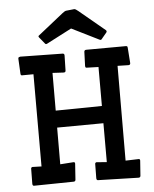

<svg xmlns="http://www.w3.org/2000/svg" viewBox="-63 -1039 878 1095"><g transform="rotate(-5 375.5 -491.0)"><path d="M324.2 -117.2Q332 -117.2 332 -107.9L325.7 -16.1Q324.7 -6.3 314 -6.3L87.4 -2.9Q79.1 -2.9 78.6 -14.6L79.6 -101.1Q79.6 -108.4 87.4 -110.4L139.6 -108.9V-636.7L74.7 -636.2Q69.3 -636.2 67.9 -638.7Q66.4 -641.1 65.9 -647L61.5 -732.9Q62 -738.8 64.7 -740.5Q67.4 -742.2 73.2 -743.2L316.9 -739.3Q325.7 -738.3 325.7 -728L323.7 -642.1Q323.7 -631.3 312.5 -631.3L248.5 -634.8L248 -418.9L512.7 -422.4V-645.5L445.8 -647.5Q440.4 -647.5 439 -649.9Q437.5 -652.3 437 -658.2L439.9 -739.3Q440.9 -749.5 451.7 -749.5L679.7 -750.5Q685.1 -750 686.5 -747.8Q688 -745.6 688.5 -739.3L694.8 -651.9Q694.8 -641.1 683.6 -641.1L621.6 -642.6L620.1 -100.1L695.3 -102.5Q703.1 -102.5 703.1 -93.3L696.8 -6.3Q695.8 3.4 685.1 3.4L453.6 -2.9Q445.3 -2.9 444.8 -14.6L445.8 -96.2Q445.8 -103.5 453.6 -105.5L512.7 -101.1V-323.7L247.6 -321.8L247.1 -111.8ZM335 -969.2Q349.1 -980.5 356.9 -981.4L403.3 -986.3Q411.1 -986.3 425.8 -973.6L573.2 -851.1Q576.7 -847.7 576.7 -844Q576.7 -840.3 573.7 -836.9L543.9 -801.3Q541.5 -798.3 538.8 -798.3Q536.1 -798.3 532.2 -800.3L376 -877.9L231 -802.7Q229 -801.8 226.1 -801.8Q223.1 -801.8 220.2 -805.7L189.9 -842.8Q187 -846.7 187 -849.1Q187 -851.6 189.5 -853.5Z"/></g></svg>

Font: Wellfleet
Style: Regular
Weight: 400
Designer: Riccardo De Franceschi
Foundry: Riccardo De Franceschi
Version: Version 1.002